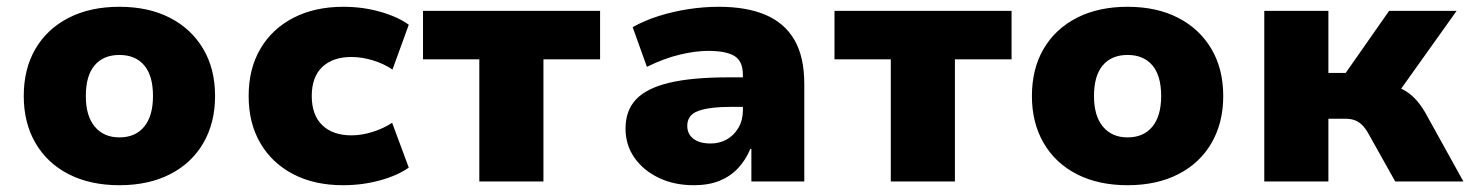

<svg xmlns="http://www.w3.org/2000/svg" viewBox="-20 -535 4334 566"><path d="M332 11Q246 11 182.5 -21.5Q119 -54 84.5 -113.5Q50 -173 50 -252Q50 -332 84.5 -391Q119 -450 182.5 -482.5Q246 -515 332 -515Q418 -515 481 -482.5Q544 -450 579 -391Q614 -332 614 -252Q614 -173 579.5 -113.5Q545 -54 481.5 -21.5Q418 11 332 11ZM332 -130Q379 -130 405 -161.5Q431 -193 431 -252Q431 -312 405 -342.5Q379 -373 332 -373Q285 -373 259 -342.5Q233 -312 233 -252Q233 -193 259.5 -161.5Q286 -130 332 -130Z M991 11Q907 11 844.5 -21.5Q782 -54 747.5 -113Q713 -172 713 -252Q713 -332 747.5 -391Q782 -450 845 -482.5Q908 -515 992 -515Q1050 -515 1102 -500Q1154 -485 1185 -462L1137 -330Q1112 -347 1079.5 -357Q1047 -367 1016 -367Q961 -367 930 -337.5Q899 -308 899 -252Q899 -196 930 -166Q961 -136 1016 -136Q1047 -136 1079.5 -146.5Q1112 -157 1136 -173L1185 -41Q1153 -18 1101 -3.5Q1049 11 991 11Z M1393 0V-360H1227V-503H1749V-360H1582V0Z M2025 11Q1967 11 1921.5 -11Q1876 -33 1850 -70.5Q1824 -108 1824 -156Q1824 -209 1855 -242Q1886 -275 1953 -291Q2020 -307 2128 -307H2192V-220H2137Q2104 -220 2079.5 -217Q2055 -214 2038.5 -208Q2022 -202 2014 -191Q2006 -180 2006 -164Q2006 -140 2024 -126Q2042 -112 2075 -112Q2101 -112 2122.5 -124Q2144 -136 2157 -158.5Q2170 -181 2170 -210V-314Q2170 -355 2145 -370Q2120 -385 2068 -385Q2030 -385 1984 -374Q1938 -363 1887 -338L1845 -455Q1881 -475 1922.5 -488Q1964 -501 2009 -508Q2054 -515 2100 -515Q2180 -515 2236 -491.5Q2292 -468 2321.5 -418Q2351 -368 2351 -287V0H2195V-96H2192Q2178 -63 2155.5 -39Q2133 -15 2101 -2Q2069 11 2025 11Z M2606 0V-360H2440V-503H2962V-360H2795V0Z M3304 11Q3218 11 3154.5 -21.5Q3091 -54 3056.5 -113.5Q3022 -173 3022 -252Q3022 -332 3056.5 -391Q3091 -450 3154.5 -482.5Q3218 -515 3304 -515Q3390 -515 3453 -482.5Q3516 -450 3551 -391Q3586 -332 3586 -252Q3586 -173 3551.5 -113.5Q3517 -54 3453.5 -21.5Q3390 11 3304 11ZM3304 -130Q3351 -130 3377 -161.5Q3403 -193 3403 -252Q3403 -312 3377 -342.5Q3351 -373 3304 -373Q3257 -373 3231 -342.5Q3205 -312 3205 -252Q3205 -193 3231.5 -161.5Q3258 -130 3304 -130Z M3707 0V-503H3896V-320H3947L4075 -503H4274L4088 -242L4068 -285Q4094 -282 4114 -272Q4134 -262 4150.5 -245Q4167 -228 4181 -204L4294 0H4093L4014 -141Q4005 -157 3995.5 -166.5Q3986 -176 3974 -180.5Q3962 -185 3945 -185H3896V0Z"/></svg>

Font: Nunito Sans 8pt Black
Style: Regular
Weight: 900
Version: Version 3.101;gftools[0.9.27]